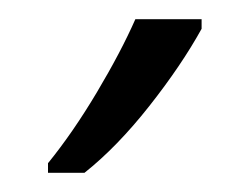

<svg xmlns="http://www.w3.org/2000/svg" viewBox="-20 -734 261 200"><path d="M30 -564Q56 -596 81 -638Q106 -680 121 -714H190V-704Q169 -666 135.5 -623.5Q102 -581 68 -554H30Z"/></svg>

Font: BC Sans Light
Style: Regular
Weight: 300
Designer: Monotype Design Team
Foundry: Monotype Imaging Inc.
Version: Version 2.000;GOOG;noto-source:20170915:90ef993387c0